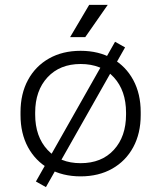

<svg xmlns="http://www.w3.org/2000/svg" viewBox="-20 -708 660 786"><path d="M310 14Q236 14 180.5 -17.5Q125 -49 94.5 -105.5Q64 -162 64 -237V-249Q64 -324 94.5 -380.5Q125 -437 180.5 -468.5Q236 -500 310 -500Q384 -500 439.5 -468.5Q495 -437 525.5 -380.5Q556 -324 556 -249V-237Q556 -162 525.5 -105.5Q495 -49 439.5 -17.5Q384 14 310 14ZM310 -40Q396 -40 446 -94.5Q496 -149 496 -239V-247Q496 -337 446 -391.5Q396 -446 310 -446Q225 -446 174.5 -391.5Q124 -337 124 -247V-239Q124 -149 174.5 -94.5Q225 -40 310 -40ZM492 -514 168 58 127 35 451 -537ZM329 -556H267L345 -688H421Z"/></svg>

Font: Space Grotesk Variable Light
Style: Regular
Weight: 300
Designer: Florian Karsten
Foundry: Florian Karsten
Version: Version 2.000